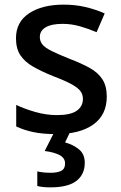

<svg xmlns="http://www.w3.org/2000/svg" viewBox="-20 -569 524 829"><path d="M441 -152Q441 -73 383 -31.5Q325 10 222 10Q165 10 124.5 1.5Q84 -7 50 -23V-116Q85 -99 132.5 -85.5Q180 -72 225 -72Q285 -72 311.5 -91Q338 -110 338 -142Q338 -160 328 -174.5Q318 -189 290.5 -204.5Q263 -220 210 -240Q158 -261 122.5 -281.5Q87 -302 68 -330.5Q49 -359 49 -404Q49 -474 105.5 -511.5Q162 -549 255 -549Q304 -549 347.5 -539Q391 -529 432 -511L397 -430Q362 -445 325 -455.5Q288 -466 250 -466Q202 -466 177 -451Q152 -436 152 -409Q152 -390 164 -376Q176 -362 204.5 -348Q233 -334 283 -314Q333 -295 368.5 -275Q404 -255 422.5 -226Q441 -197 441 -152ZM346 134Q346 184 310 212Q274 240 197 240Q163 240 141 234V171Q166 177 199 177Q228 177 244.5 168.5Q261 160 261 137Q261 113 237 100.5Q213 88 173 83L215 0H283L261 46Q295 55 320.5 75.5Q346 96 346 134Z"/></svg>

Font: Noto Sans Telugu Medium
Style: Regular
Weight: 500
Designer: Jelle Bosma - Monotype Design Team
Foundry: Monotype Imaging Inc.
Version: Version 2.005; ttfautohint (v1.8.4.7-5d5b)